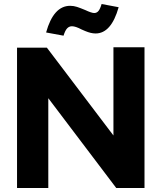

<svg xmlns="http://www.w3.org/2000/svg" viewBox="-20 -938 807 958"><path d="M214 -700H65V0H221V-448L560 0H701V-702H546V-262ZM339 -807Q357 -807 387 -791Q391 -789 405.5 -783Q420 -777 432.5 -774Q445 -771 457 -771Q535 -771 572 -902L487 -918Q480 -894 471.5 -883.5Q463 -873 450 -873Q437 -873 405 -888Q381 -898 364.5 -903.5Q348 -909 330 -909Q247 -909 210 -776L297 -760Q305 -786 315 -796.5Q325 -807 339 -807Z"/></svg>

Font: Geom
Style: Bold
Weight: 700
Version: Version 1.102